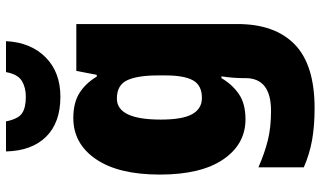

<svg xmlns="http://www.w3.org/2000/svg" viewBox="-234 -593 1067 639"><g transform="rotate(-90 299.5 -273.5)"><path d="M226 -563Q277 -563 309.5 -542.5Q342 -522 364 -485H370L383 -553H539V-17Q539 108 471 174Q403 240 259 240Q199 240 152 231.5Q105 223 62 204V53Q110 74 152.5 84.5Q195 95 250 95Q359 95 359 10V1Q359 -13 360.5 -32.5Q362 -52 365 -70H359Q338 -34 306 -12Q274 10 222 10Q139 10 88.5 -64Q38 -138 38 -275Q38 -413 89.5 -488Q141 -563 226 -563ZM291 -418Q221 -418 221 -272Q221 -200 239 -167.5Q257 -135 293 -135Q335 -135 351.5 -164.5Q368 -194 368 -256V-281Q368 -349 352 -383.5Q336 -418 291 -418ZM482 -787Q478 -705 428.5 -655.5Q379 -606 297 -606Q211 -606 164 -653.5Q117 -701 115 -787H215Q223 -747 241.5 -734Q260 -721 297 -721Q328 -721 350 -734.5Q372 -748 379 -787Z"/></g></svg>

Font: Noto Sans Lao SemiCondensed Black
Style: Regular
Weight: 900
Width: 4
Designer: Monotype Design Team
Foundry: Monotype Imaging Inc.
Version: Version 2.003; ttfautohint (v1.8.4.7-5d5b)